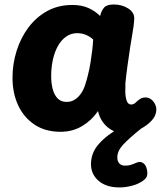

<svg xmlns="http://www.w3.org/2000/svg" viewBox="-20 -574 716 840"><path d="M34.7 -234Q34.7 -294.6 52.7 -351.6Q70.7 -408.7 104.4 -453.8Q138.2 -499 186.6 -525.7Q235 -552.3 296.6 -552.3Q335.9 -552.3 365.2 -539.7Q394.6 -527.1 418.1 -504.1Q423.1 -526.1 434.9 -540.3Q446.8 -554.4 477.6 -554.4Q513.9 -554.4 541.1 -536.9Q568.3 -519.3 567.3 -492.4Q566.3 -465.3 558 -418.7Q549.7 -372 543.7 -327Q541.7 -313 538.4 -291Q535.2 -269 532.7 -247.5Q530.2 -226 528.7 -211Q527.9 -195.9 528.2 -173.2Q528.4 -150.6 534.2 -133.6Q540 -116.7 554 -116.7Q561.9 -116.7 567.8 -120.8Q573.7 -124.9 580.1 -131.6Q589.8 -139.4 597.3 -143.6Q604.9 -147.7 617.2 -147.7Q630.6 -147.7 642.5 -138.3Q654.4 -128.9 660.7 -112.8Q667 -96.7 661.3 -77.2Q656.7 -58.2 635.1 -38.2Q613.4 -18.1 583.9 -4.6Q554.4 9 524.6 9Q495.8 9 471.8 -3.4Q447.9 -15.8 431.6 -37.5Q415.2 -59.2 408.7 -88.1Q382.6 -48.8 340.3 -23.1Q298.1 2.6 245 2.6Q178.7 2.6 131.8 -28.3Q84.9 -59.2 59.8 -112.6Q34.7 -166 34.7 -234ZM203.9 -241.1Q203.9 -209.2 210.7 -183.7Q217.6 -158.1 232.4 -143.1Q247.2 -128.1 271.3 -128.1Q290.8 -128.1 306.1 -137.5Q321.4 -146.9 333.3 -163.4Q345.2 -180 352.3 -202Q360 -225.4 365.9 -250.4Q371.9 -275.3 376.1 -301.2Q380.3 -327.1 383.3 -352.3Q386.3 -377.4 387.6 -401.1Q373.7 -414.1 355.9 -421.5Q338.1 -428.9 317.7 -428.9Q291 -428.9 269.9 -414.3Q248.8 -399.7 234.1 -374Q219.4 -348.3 211.7 -314.3Q203.9 -280.2 203.9 -241.1ZM502.4 246Q445 246 411.5 217.2Q378 188.4 378 144Q378 95 412.2 56Q446.4 17 511.7 -20H595.6V-10Q542.9 32.4 518.1 59.6Q493.2 86.7 493.2 114.4Q493.2 130.9 501.7 140.7Q510.1 150.6 526.7 150.6Q545.6 150.6 558.8 145.1Q572 139.7 581 136.4Q595.1 131.4 606.7 139.6Q618.2 147.7 622.2 165.6Q627.2 185.6 622.1 198.3Q616.9 211 596.6 222.7Q577.6 233.9 552.1 239.9Q526.7 246 502.4 246Z"/></svg>

Font: Playpen Sans Hebrew
Style: Regular
Weight: 400
Designer: Tom Grace, Laura Meseguer, Veronika Burian, José Scaglione
Foundry: TypeTogether
Version: Version 2.000